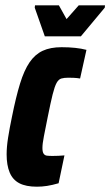

<svg xmlns="http://www.w3.org/2000/svg" viewBox="-20 -696 416 724"><path d="M119 8Q78 8 53 -5Q28 -18 16.5 -45.5Q5 -73 5 -114Q5 -142 10.5 -177Q16 -212 25 -255Q40 -330 55.5 -380.5Q71 -431 91.5 -461Q112 -491 141 -504.5Q170 -518 212 -518Q240 -518 263.5 -515.5Q287 -513 306 -508L282 -400Q270 -402 258.5 -402.5Q247 -403 238 -403Q222 -403 211.5 -400Q201 -397 193.5 -383.5Q186 -370 178.5 -340Q171 -310 160 -255Q151 -210 145.5 -182Q140 -154 140 -138Q140 -123 144.5 -116.5Q149 -110 157 -109Q165 -108 178 -108Q188 -108 200 -108.5Q212 -109 223 -110L201 -5Q177 2 157.5 5Q138 8 119 8ZM149 -559 111 -667 112 -676H202L231 -624L277 -676H376L375 -667L285 -559Z"/></svg>

Font: Saira ExtraCondensed Black
Style: Italic
Weight: 900
Width: 2
Italic angle: -12°
Designer: Hector Gatti with collaboration of the Omnibus-Type team
Foundry: Omnibus-Type
Version: Version 1.101